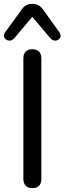

<svg xmlns="http://www.w3.org/2000/svg" viewBox="-36 -967 334 994"><path d="M131 7Q109 7 97 -5.5Q85 -18 85 -41V-664Q85 -688 97 -700Q109 -712 131 -712Q154 -712 166 -700Q178 -688 178 -664V-41Q178 -18 166.5 -5.5Q155 7 131 7ZM38 -769Q28 -758 16.5 -757Q5 -756 -4 -762Q-13 -768 -15.5 -777.5Q-18 -787 -10 -799L75 -916Q86 -933 100 -940Q114 -947 131 -947Q148 -947 162 -940Q176 -933 188 -916L272 -799Q280 -787 277.5 -777.5Q275 -768 266.5 -762Q258 -756 246.5 -757Q235 -758 225 -769L131 -880Z"/></svg>

Font: Nunito ExtraLight Medium
Style: Regular
Weight: 500
Version: Version 3.602